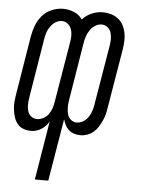

<svg xmlns="http://www.w3.org/2000/svg" viewBox="-53 -570 606 827"><g transform="rotate(5 250.0 -156.5)"><path d="M129 215 171 -39Q165 -29 156.5 -20Q148 -11 137.5 -4.5Q127 2 116 5Q105 8 94 8Q76 8 60.5 2Q45 -4 35 -16.5Q25 -29 20 -45Q15 -61 13 -77.5Q11 -94 12.5 -111.5Q14 -129 17 -146L58 -397Q62 -421 71 -445Q80 -469 97 -488.5Q114 -508 138 -518Q162 -528 186 -528Q211 -528 234 -518.5Q257 -509 270 -489Q287 -508 310.5 -518Q334 -528 358 -528Q376 -528 393.5 -523Q411 -518 425 -507Q439 -496 447 -480.5Q455 -465 458.5 -447.5Q462 -430 461 -411Q460 -392 457 -374L415 -123Q413 -108 409.5 -93.5Q406 -79 399.5 -65Q393 -51 385 -37.5Q377 -24 365 -13.5Q353 -3 338 2.5Q323 8 309 8Q294 8 281 4Q268 0 258 -8.5Q248 -17 242 -29Q236 -41 232 -54L187 215ZM116 -45Q129 -45 142.5 -52Q156 -59 165 -71.5Q174 -84 178.5 -97.5Q183 -111 185 -125L228 -382Q231 -398 231.5 -413Q232 -428 227.5 -442Q223 -456 212 -465.5Q201 -475 186 -475Q171 -475 158 -466.5Q145 -458 136 -445Q127 -432 122.5 -417.5Q118 -403 116 -389L75 -138Q72 -122 71.5 -107Q71 -92 74.5 -78Q78 -64 89 -54.5Q100 -45 116 -45ZM287 -45Q302 -45 315.5 -53.5Q329 -62 337.5 -75Q346 -88 350.5 -102.5Q355 -117 357 -131L399 -382Q402 -398 402.5 -413Q403 -428 399 -442Q395 -456 384 -465.5Q373 -475 357 -475Q343 -475 329.5 -466.5Q316 -458 307.5 -445Q299 -432 294 -417.5Q289 -403 287 -389L247 -144Q245 -133 244 -122.5Q243 -112 243.5 -101.5Q244 -91 246 -81Q248 -71 253.5 -63Q259 -55 268 -50Q277 -45 287 -45Z"/></g></svg>

Font: Iosevka Term Curly Lt Obl
Style: Regular
Weight: 300
Italic angle: -9°
Designer: Belleve Invis
Foundry: Belleve Invis
Version: Version 32.3.0